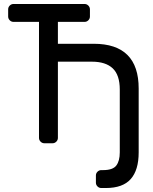

<svg xmlns="http://www.w3.org/2000/svg" viewBox="-20 -720 769 965"><path d="M442 -410H271V-27Q271 -16 263 -8Q255 0 244 0H203Q192 0 184 -8Q176 -16 176 -27V-610H48Q37 -610 29 -618Q21 -626 21 -637V-673Q21 -684 29 -692Q37 -700 48 -700H405Q416 -700 424 -692Q432 -684 432 -673V-637Q432 -626 424 -618Q416 -610 405 -610H271V-500H451Q677 -500 677 -275V46Q677 135 637 180Q597 225 512 225H489Q478 225 470 217Q462 209 462 198V162Q462 151 470 143Q478 135 489 135H498Q547 135 564.5 112Q582 89 582 46V-270Q582 -343 546.5 -376.5Q511 -410 442 -410Z"/></svg>

Font: Rubik
Style: Regular
Weight: 400
Designer: Hubert & Fischer
Foundry: Hubert & Fischer
Version: Version 1.100